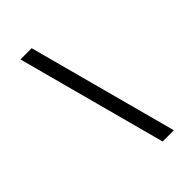

<svg xmlns="http://www.w3.org/2000/svg" viewBox="-319 -1062 1355 1355"><g transform="rotate(-45 358.5 -384.5)"><path d="M576 175H464L164 -944H276Z"/></g></svg>

Font: Poppins Medium
Style: Regular
Weight: 500
Designer: Ninad Kale (Devanagari), Jonny Pinhorn (Latin)
Version: Version 5.002